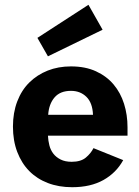

<svg xmlns="http://www.w3.org/2000/svg" viewBox="-20 -767 579 801"><path d="M408 -643 180 -532 136 -609 349 -747ZM494 -99Q465 -46 411.5 -16Q358 14 281 14Q225 14 179.5 -3.5Q134 -21 102 -53.5Q70 -86 52 -133Q34 -180 34 -239Q34 -297 52 -344Q70 -391 102.5 -423Q135 -455 179 -472.5Q223 -490 276 -490Q336 -490 380.5 -469.5Q425 -449 454 -414.5Q483 -380 497.5 -334Q512 -288 512 -236V-201H180Q181 -180 186 -160.5Q191 -141 202.5 -126Q214 -111 233 -101.5Q252 -92 279 -92Q317 -92 338 -109.5Q359 -127 370 -149ZM276 -388Q231 -388 207.5 -360.5Q184 -333 181 -288H368Q366 -338 340.5 -363Q315 -388 276 -388Z"/></svg>

Font: Post Grotesk Bold
Style: Bold
Weight: 700
Version: Version 1.0